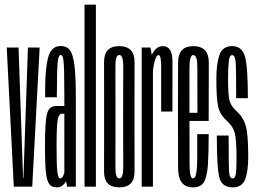

<svg xmlns="http://www.w3.org/2000/svg" viewBox="-20 -805 1107 828"><path d="M39.5 0H119L151 -600H100.5L81 -37.5H79.5L60 -600H9Z M226 3Q233.5 3 239.5 0.5Q245.5 -2 250.5 -6Q255.5 -10 259.2 -14.5Q263 -19 264.5 -24.5L269.5 0H307V-386.5Q307 -475 301.2 -522.2Q295.5 -569.5 281.8 -588Q268 -606.5 242 -606.5Q223.5 -606.5 210.2 -596.5Q197 -586.5 189.2 -562.5Q181.5 -538.5 177.8 -495.2Q174 -452 174.5 -385.5H225Q225.5 -457 226.5 -496.5Q227.5 -536 231.2 -552Q235 -568 242 -568Q249.5 -568 252.5 -551.8Q255.5 -535.5 256.5 -496Q257.5 -456.5 257.5 -386V-348H224.5Q208.5 -348 198.2 -340.8Q188 -333.5 183 -314.8Q178 -296 176 -262Q174 -228 174 -173Q174 -116 176.2 -81.2Q178.5 -46.5 184.5 -28.2Q190.5 -10 200.5 -3.5Q210.5 3 226 3ZM240 -35.5Q235.5 -35.5 232.8 -41Q230 -46.5 227.8 -61Q225.5 -75.5 224.8 -103Q224 -130.5 224 -175Q224 -219.5 225.2 -247.5Q226.5 -275.5 229.2 -289.8Q232 -304 236.5 -309.2Q241 -314.5 248 -314.5H257.5V-62Q257 -57.5 254.5 -51.2Q252 -45 248.2 -40.2Q244.5 -35.5 240 -35.5Z M344.5 0H393.5V-785H344.5Z M494 3Q560.5 3 560.2 -65Q560 -133 560 -300.5Q560 -469 560.2 -537.5Q560.5 -606 494 -606Q428.5 -606 428.8 -537.5Q429 -469 429 -300.5Q429 -133 428.8 -65Q428.5 3 494 3ZM494 -35.5Q477.5 -35.5 477.8 -84Q478 -132.5 478 -300.5Q478 -469 477.8 -518.5Q477.5 -568 494 -568Q512 -568 511.5 -518.5Q511 -469 511 -300.5Q511 -132.5 511.5 -84Q512 -35.5 494 -35.5Z M675 -324H723.5Q723.5 -472.5 723.8 -539.2Q724 -606 682.5 -606Q656 -606 639 -576.8Q622 -547.5 622 -501L639.5 -488.5Q639.5 -510.5 646.5 -539Q653.5 -567.5 663.5 -567.5Q675 -567.5 675 -519Q675 -470.5 675 -324ZM591 0H639.5V-539L629 -600H591Z M812 3V-35.5Q797 -35.5 797.5 -101Q797 -166 797 -302Q797 -461.5 797 -514.5Q797.5 -567.5 813.5 -567.5Q831.5 -567.5 831 -515Q831 -463.5 831.5 -318.5H790.5V-283.5H880Q880 -293 880 -301.5Q880 -466 880.5 -536.5Q880 -606 813.5 -606Q748 -606 748 -534.5Q747.5 -462.5 747.5 -302Q747.5 -168 748 -82Q747.5 3 812 3ZM812 -35.5V3Q843.5 3 858 -17Q872 -37 876.5 -92Q880 -146.5 880 -226.5H830.5Q830.5 -166.5 830.5 -116Q829.5 -65.5 824.5 -50Q820 -35.5 812 -35.5Z M984 3Q1023.5 3 1037 -31Q1050.5 -65 1050.5 -129Q1050.5 -225.5 1040 -262.2Q1029.5 -299 1001.5 -324Q975.5 -347.5 969.5 -372.5Q963.5 -397.5 963.5 -465Q963.5 -512 966.5 -539.8Q969.5 -567.5 981 -567.5Q995.5 -567.5 997 -525.8Q998.5 -484 998.5 -381.5H1049Q1049 -514 1036.8 -560Q1024.5 -606 981 -606Q939.5 -606 926.2 -567.8Q913 -529.5 913 -464.5Q913 -380 920.8 -345.2Q928.5 -310.5 959 -283.5Q984.5 -260.5 992.2 -232.5Q1000 -204.5 1000 -124.5Q1000 -84.5 997.8 -60Q995.5 -35.5 983.5 -35.5Q969 -35.5 967.5 -68.8Q966 -102 966 -220.5H915Q915 -73.5 927.2 -35.2Q939.5 3 984 3Z"/></svg>

Font: Anybody UltraCondensed Light
Style: Regular
Weight: 300
Width: 1
Version: Version 1.113;gftools[0.9.25]